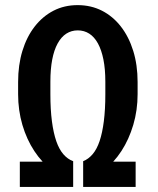

<svg xmlns="http://www.w3.org/2000/svg" viewBox="-20 -741 625 761"><path d="M397.5 -367.7V-417Q397.5 -467.3 389.9 -505.1Q382.3 -543 368.2 -568.8Q354 -594.7 333.7 -607.7Q313.5 -620.6 288.1 -620.6Q263.2 -620.6 242.9 -607.7Q222.7 -594.7 208.5 -568.8Q194.3 -543 187 -505.1Q179.7 -467.3 179.7 -417V-367.7Q179.7 -306.6 185.8 -260.3Q191.9 -213.9 203.1 -181.4Q214.4 -148.9 231.4 -129.4Q248.5 -109.9 270 -102.1V-32.2Q225.1 -38.1 185.8 -67.1Q146.5 -96.2 116.2 -142.1Q85.9 -188 68.8 -245.8Q51.8 -303.7 51.8 -367.7V-416Q51.8 -483.4 68.8 -539.3Q85.9 -595.2 117.4 -635.7Q148.9 -676.3 191.9 -698.5Q234.9 -720.7 287.6 -720.7Q340.8 -720.7 384.3 -698.5Q427.7 -676.3 459.2 -635.7Q490.7 -595.2 508.1 -539.3Q525.4 -483.4 525.4 -416V-367.7Q525.4 -304.2 508.3 -246.3Q491.2 -188.5 461.4 -142.6Q431.6 -96.7 392.8 -67.6Q354 -38.6 309.6 -32.2V-102.1Q330.6 -110.4 347.2 -129.9Q363.8 -149.4 374.8 -181.9Q385.7 -214.4 391.6 -260.7Q397.5 -307.1 397.5 -367.7ZM309.6 0V-100.1H517.6V0ZM58.6 0V-100.1H270V0Z"/></svg>

Font: Roboto Condensed Medium
Style: Regular
Weight: 500
Designer: Christian Robertson
Foundry: Google
Version: Version 3.0